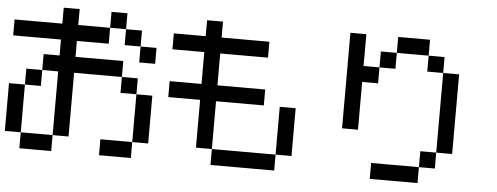

<svg xmlns="http://www.w3.org/2000/svg" viewBox="-55 -1051 3110 1201"><g transform="rotate(5 1500.0 -450.0)"><path d="M0 -100V-400H100V-100ZM0 -700V-800H300V-900H400V-800H600V-700H400V-600H700V-500H400V-100H300V-500H200V-600H300V-700ZM900 -100H800V-400H900ZM900 -700V-600H800V-700ZM200 -500V-400H100V-500ZM600 0V-100H800V0ZM600 -800V-900H700V-800ZM800 -500V-400H700V-500ZM800 -700H700V-800H800ZM100 -100H300V0H100Z M1000 -400V-500H1200V-700H1000V-800H1200V-900H1300V-800H1600V-700H1300V-500H1600V-400H1300V-100H1200V-400ZM1800 -100H1700V-400H1800ZM1300 -100H1700V0H1300Z M2200 -300H2100V-900H2200V-700H2300V-600H2200ZM2400 -700H2300V-800H2400ZM2400 -800V-900H2600V-800ZM2600 -100V-200H2700V-100ZM2600 0H2300V-100H2600ZM2600 -700V-800H2700V-700ZM2800 -200H2700V-700H2800Z"/></g></svg>

Font: Galmuri9 Regular
Style: Regular
Weight: 400
Designer: Lee Minseo (quiple)
Version: Version 2.399;hotconv 1.1.1;makeotfexe 2.6.0 DEVELOPMENT